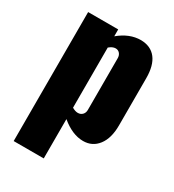

<svg xmlns="http://www.w3.org/2000/svg" viewBox="-187 -695 896 990"><g transform="rotate(30 261.0 -199.5)"><path d="M50 190V-578H229V-537Q291 -589 359 -589Q418 -588 449 -548Q480 -508 480 -432V-151Q480 -75 447 -32Q414 11 359 11Q295 11 229 -44V190ZM263 -101Q280 -101 290.5 -112Q301 -123 301 -140V-448Q301 -465 291.5 -476Q282 -487 267 -487Q249 -487 229 -470V-112Q248 -101 263 -101Z"/></g></svg>

Font: Oswald Heavy
Style: Regular
Weight: 400
Designer: Vernon Adams
Foundry: Vernon Adams
Version: Version 4.101